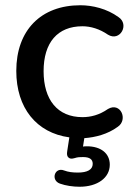

<svg xmlns="http://www.w3.org/2000/svg" viewBox="-20 -517 507 731"><path d="M283 194C351 194 398 160 398 110C398 66 363 40 311 40C306 40 301 40 296 41L301 9C343 6 390 -6 428 -34C469 -61 439 -130 391 -102C358 -79 325 -71 294 -71C199 -71 146 -137 146 -246C146 -355 199 -417 294 -417C325 -417 359 -407 391 -385C437 -357 474 -424 431 -452C387 -484 332 -497 286 -497C136 -497 42 -402 42 -247C42 -106 119 -11 244 6L236 58C234 70 235 78 241 83C247 88 253 88 264 85C276 81 285 81 296 81C322 81 333 90 333 107C333 129 312 140 277 140C256 140 240 138 224 132C188 118 172 169 208 182C230 190 258 194 283 194Z"/></svg>

Font: Nunito SemiBold
Style: Regular
Weight: 600
Designer: Vernon Adams
Foundry: Vernon Adams
Version: Version 3.602